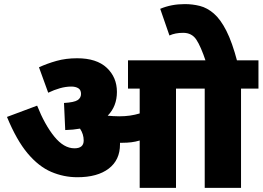

<svg xmlns="http://www.w3.org/2000/svg" viewBox="-20 -916 1280 936"><path d="M565 -212Q565 -136 510 -94Q455 -52 357 -52Q291 -52 230 -78Q169 -104 115 -168Q61 -232 14 -346L161 -401Q198 -308 244.5 -250.5Q291 -193 343 -193Q388 -193 388 -231Q388 -262 370 -289Q337 -283 298 -282L292 -414Q342 -417 358.5 -428Q375 -439 375 -458Q375 -478 361.5 -486Q348 -494 328 -494Q301 -494 272.5 -486Q244 -478 215 -464L170 -588Q209 -606 255 -619Q301 -632 356 -632Q451 -632 500.5 -585.5Q550 -539 550 -468Q550 -398 505 -352Q517 -351 531 -350Q545 -349 561 -349Q589 -349 613.5 -352.5Q638 -356 661 -363V-484H604V-622H1240V-484H1155V0H978V-484H838V0H661V-231Q641 -225 620.5 -222.5Q600 -220 578 -220Q571 -220 565 -220Q565 -217 565 -212ZM984 -615Q959 -690 937 -723Q915 -756 873 -756Q834 -756 806 -743L761 -873Q815 -896 881 -896Q919 -896 954.5 -887Q990 -878 1022.5 -850Q1055 -822 1083.5 -766Q1112 -710 1137 -615Z"/></svg>

Font: Noto Sans Black
Style: Regular
Weight: 900
Designer: Monotype Design Team
Foundry: Monotype Imaging Inc.
Version: Version 2.007